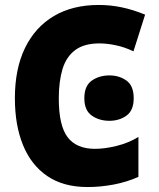

<svg xmlns="http://www.w3.org/2000/svg" viewBox="-20 -744 640 774"><path d="M333 10Q236 10 171 -34Q106 -78 73 -158.5Q40 -239 40 -348Q40 -467 81 -551Q122 -635 197.5 -679.5Q273 -724 378 -724Q425 -724 470.5 -714.5Q516 -705 565 -685L518 -537Q483 -554 447 -561.5Q411 -569 381 -569Q319 -569 283 -542Q247 -515 232 -465.5Q217 -416 217 -347Q217 -238 252.5 -191Q288 -144 363 -144Q403 -144 451 -156Q499 -168 538 -192V-31Q491 -10 438 0Q385 10 333 10ZM421 -257Q380 -257 350 -278Q320 -299 320 -348Q320 -398 350 -419Q380 -440 421 -440Q461 -440 490 -419Q519 -398 519 -348Q519 -299 490 -278Q461 -257 421 -257Z"/></svg>

Font: Noto Sans Mono Black
Style: Regular
Weight: 900
Designer: Monotype Design Team
Foundry: Monotype Imaging Inc.
Version: Version 2.014